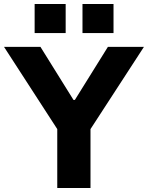

<svg xmlns="http://www.w3.org/2000/svg" viewBox="-32 -939 739 959"><path d="M254 0V-367L282 -251L-12 -705H170L335 -440H342L507 -705H687L392 -251L420 -367V0ZM380 -774V-919H535V-774ZM141 -774V-919H296V-774Z"/></svg>

Font: Nunito Sans 6pt ExtraBold
Style: Regular
Weight: 800
Version: Version 3.101;gftools[0.9.27]